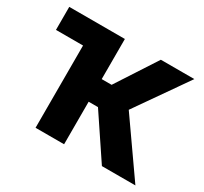

<svg xmlns="http://www.w3.org/2000/svg" viewBox="-147 -938 1221 1149"><g transform="rotate(30 463.5 -364.0)"><path d="M214.4 0V-568.4H27.3V-727.5H411.6V-450.2H480L660.2 -727.5H891.6L643.6 -372.1L904.3 0H672.9L476.1 -293.9H411.6V0Z"/></g></svg>

Font: Inter Black
Style: Regular
Weight: 900
Designer: Rasmus Andersson
Foundry: rsms
Version: Version 4.000;git-a52131595